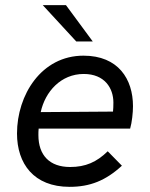

<svg xmlns="http://www.w3.org/2000/svg" viewBox="-20 -717 581 745"><path d="M250 8C329 8 390 -16 453 -74L398 -130C355 -88 312 -69 252 -69C173 -69 129 -114 129 -193C129 -201 129 -209 130 -218H485C492 -242 496 -280 496 -305C496 -410 439 -501 304 -501C140 -501 46 -348 46 -199C46 -82 111 8 250 8ZM138 -282C155 -361 216 -430 305 -430C386 -430 420 -375 420 -319C420 -304 419.5 -295 418.5 -284ZM146 -697 276 -556H340L236 -697Z"/></svg>

Font: HK Grotesk
Style: Italic
Weight: 400
Italic angle: -16°
Designer: Alfredo Marco Pradil
Foundry: Hanken Design Co.
Version: Version 3.001;FEAKit 1.0